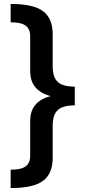

<svg xmlns="http://www.w3.org/2000/svg" viewBox="-20 -762 435 973"><path d="M34 -742Q149 -742 198 -705.5Q247 -669 247 -588V-427Q247 -371 272.5 -347Q298 -323 359 -323V-228Q298 -228 272.5 -204Q247 -180 247 -124V38Q247 118 198 154.5Q149 191 34 191V98Q87 98 110 81Q133 64 133 27V-149Q133 -200 159.5 -231Q186 -262 237 -275Q186 -288 159.5 -319.5Q133 -351 133 -402V-578Q133 -615 110 -632Q87 -649 34 -649Z"/></svg>

Font: Work Sans SemiBold
Style: Regular
Weight: 600
Designer: Wei Huang
Foundry: Wei Huang
Version: Version 2.010; ttfautohint (v1.8.3)